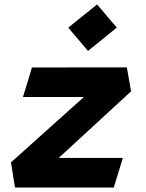

<svg xmlns="http://www.w3.org/2000/svg" viewBox="-20 -845 660 865"><path d="M47.5 0H492.5L533.5 -133.5H244.5L570.5 -433.5L551.5 -541.5L124 -541L83.5 -408H358L29.5 -113.5ZM287.5 -720.5 376.5 -615.5 506 -720.5 417.5 -825Z"/></svg>

Font: Monaspace Krypton ExtraBold
Style: Italic
Weight: 800
Italic angle: -11°
Designer: Riley Cran & the Lettermatic Team
Foundry: Lettermatic
Version: Version 1.101 (Monaspace Krypton)